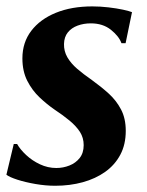

<svg xmlns="http://www.w3.org/2000/svg" viewBox="-21 -570 458 600"><path d="M371.5 -435H358.5Q351 -456.5 325.8 -476.8Q300.5 -497 263 -497Q240.5 -497 221.5 -490Q202.5 -483 191 -468.8Q179.5 -454.5 179 -432.5Q178.5 -410 189.5 -391Q200.5 -372 220.2 -355Q240 -338 266 -320Q294.5 -299.5 318.5 -277.8Q342.5 -256 357.2 -228Q372 -200 372 -161Q372 -118.5 355 -86.5Q338 -54.5 307.8 -33Q277.5 -11.5 237.5 -0.5Q197.5 10.5 151.5 10.5Q121.5 10.5 89.8 5Q58 -0.5 33.2 -8.5Q8.5 -16.5 -1 -24L22 -120H32.5Q42 -103 60.8 -85.5Q79.5 -68 104 -56.5Q128.5 -45 155 -45Q176.5 -45 196 -52.8Q215.5 -60.5 228 -76.2Q240.5 -92 240.5 -116.5Q240.5 -139.5 228.8 -157.8Q217 -176 196.5 -193Q176 -210 149.5 -227.5Q125.5 -244 102.5 -265.8Q79.5 -287.5 64.2 -317.5Q49 -347.5 49 -387.5Q49 -437.5 76.8 -473.8Q104.5 -510 153.5 -530Q202.5 -550 267.5 -550Q292.5 -550 318 -547Q343.5 -544 363.2 -539.8Q383 -535.5 391.5 -532Z"/></svg>

Font: Merriweather 60pt
Style: Bold Italic
Weight: 700
Italic angle: -7.8°
Version: Version 2.101